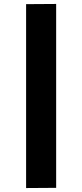

<svg xmlns="http://www.w3.org/2000/svg" viewBox="-20 -751 416 971"><path d="M112 -730 264 -731V199L112 200Z"/></svg>

Font: Sora-SIA ExtraBold
Style: Regular
Weight: 800
Designer: Jonathan Barnbrook, Julián Moncada
Foundry: Barnbrook Fonts
Version: Version 2.000